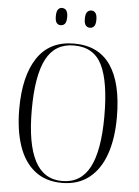

<svg xmlns="http://www.w3.org/2000/svg" viewBox="-60 -953 733 1009"><g transform="rotate(5 306.0 -448.0)"><path d="M305 10Q219 10 161.5 -35.5Q104 -81 76 -164Q48 -247 48 -359Q48 -532 112.5 -628.5Q177 -725 306 -725Q435 -725 499 -631.5Q563 -538 563 -358Q563 -244 533.5 -161.5Q504 -79 446.5 -34.5Q389 10 305 10ZM305 0Q404 0 450.5 -89Q497 -178 497 -358Q497 -540 454 -627.5Q411 -715 306 -715Q206 -715 160 -627.5Q114 -540 114 -358Q114 -180 161 -90Q208 0 305 0ZM381 -815Q367 -815 358.5 -825Q350 -835 350 -860Q350 -885 358.5 -895.5Q367 -906 381 -906Q394 -906 402.5 -895.5Q411 -885 411 -860Q411 -835 402.5 -825Q394 -815 381 -815ZM226 -815Q213 -815 205 -825Q197 -835 197 -860Q197 -885 205 -895.5Q213 -906 226 -906Q240 -906 248.5 -895.5Q257 -885 257 -860Q257 -835 248.5 -825Q240 -815 226 -815Z"/></g></svg>

Font: Noto Serif Display Condensed Light
Style: Regular
Weight: 300
Width: 3
Designer: Monotype Design Team
Foundry: Monotype Imaging Inc.
Version: Version 2.009